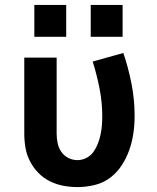

<svg xmlns="http://www.w3.org/2000/svg" viewBox="-20 -755 640 783"><path d="M296 8Q267 8 238 2.5Q209 -3 183 -16Q157 -29 136.5 -50Q116 -71 102.5 -97Q89 -123 84 -152Q79 -181 79 -210V-520H211V-210Q211 -191 215 -171.5Q219 -152 230 -136Q241 -120 258.5 -111Q276 -102 296 -102Q315 -102 332.5 -111Q350 -120 361 -135.5Q372 -151 379 -169Q386 -187 390 -205.5Q394 -224 395.5 -243Q397 -262 397 -281Q397 -338 386 -394Q375 -450 358 -504L483 -539Q504 -477 516.5 -412.5Q529 -348 529 -282Q529 -247 524 -212Q519 -177 507.5 -144Q496 -111 476.5 -81Q457 -51 429 -30Q401 -9 366 -0.5Q331 8 296 8ZM350 -605V-735H480V-605ZM120 -605V-735H250V-605Z"/></svg>

Font: Iosevka SS04 XBd Ex
Style: Regular
Weight: 800
Width: 7
Monospace: yes
Designer: Belleve Invis
Foundry: Belleve Invis
Version: Version 19.0.0; ttfautohint (v1.8.4)